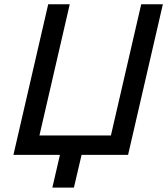

<svg xmlns="http://www.w3.org/2000/svg" viewBox="-20 -709 766 879"><path d="M219.7 149.9 254.4 0H41.5L200.7 -689.5H299.3L160.6 -88.9H487.8L626.5 -689.5H725.6L566.4 0H353.5L318.4 149.9Z"/></svg>

Font: HK Grotesk Medium Italic
Style: Regular
Weight: 500
Italic angle: -13°
Designer: Alfredo Marco Pradil and Stefan Peev
Foundry: Hanken Design Co.
Version: Version 1.000;PS 001.000;hotconv 1.0.88;makeotf.lib2.5.64775